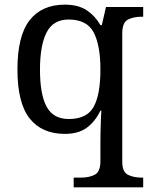

<svg xmlns="http://www.w3.org/2000/svg" viewBox="-20 -566 654 826"><path d="M297 240V198H330Q364 198 388 185.5Q412 173 412 126V40Q412 24 412.5 -0.5Q413 -25 414 -50Q415 -75 416 -90H412Q390 -44 354 -17Q318 10 259 10Q160 10 107.5 -56.5Q55 -123 55 -267Q55 -412 107.5 -479Q160 -546 259 -546Q317 -546 353.5 -521.5Q390 -497 412 -458H418L436 -536H596V-494H588Q554 -494 530 -481.5Q506 -469 506 -422V130Q506 174 530.5 186Q555 198 588 198H596V240ZM276 -54Q354 -54 383 -106.5Q412 -159 412 -267Q412 -371 383 -426.5Q354 -482 275 -482Q209 -482 180.5 -426.5Q152 -371 152 -266Q152 -160 180.5 -107Q209 -54 276 -54Z"/></svg>

Font: Noto Serif Grantha
Style: Regular
Weight: 400
Designer: Monotype Design Team
Foundry: Monotype Imaging Inc.
Version: Version 2.004; ttfautohint (v1.8.4.7-5d5b)